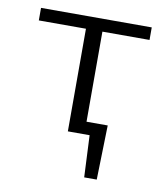

<svg xmlns="http://www.w3.org/2000/svg" viewBox="-69 -471 582 678"><g transform="rotate(10 222.5 -131.5)"><path d="M252 -368V-45H328L323 150H278L271 0H193V-368H24V-413H421V-368Z"/></g></svg>

Font: Ysabeau Semilight
Style: Regular
Weight: 300
Designer: Christian Thalmann (Catharsis Fonts)
Version: Version 0.003